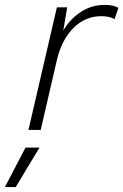

<svg xmlns="http://www.w3.org/2000/svg" viewBox="-87 -530 503 783"><path d="M29 0 145 -500H187L171 -405Q198 -452 242 -481Q286 -510 340 -510Q376 -510 396 -498L380 -452Q360 -464 326 -464Q260 -464 212 -415.5Q164 -367 145 -285L79 0ZM74 72 -23 233H-67L17 72Z"/></svg>

Font: Work Sans Light
Style: Italic
Weight: 300
Italic angle: -13°
Designer: Wei Huang
Foundry: Wei Huang
Version: Version 2.010; ttfautohint (v1.8.3)